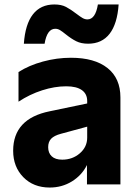

<svg xmlns="http://www.w3.org/2000/svg" viewBox="-20 -827 623 861"><path d="M39 -151Q39 -295 203 -328L371 -363V-374Q371 -406 347 -423Q323 -440 277 -440Q225 -440 169 -422Q113 -404 63 -371V-504Q110 -534 172.5 -551Q235 -568 298 -568Q404 -568 462 -522Q520 -476 520 -390V0H370V-87Q347 -41 302.5 -13.5Q258 14 203 14Q130 14 84.5 -32.5Q39 -79 39 -151ZM259 -111Q305 -111 338 -139.5Q371 -168 371 -210V-259L253 -227Q223 -219 209.5 -205Q196 -191 196 -167Q196 -141 212 -126Q228 -111 259 -111ZM224 -807Q255 -807 276 -796Q297 -785 323 -765Q340 -752 350.5 -746Q361 -740 372 -740Q408 -740 419 -807H512Q506 -720 471.5 -675.5Q437 -631 375 -631Q344 -631 322 -642Q300 -653 275 -673Q259 -686 249 -692Q239 -698 228 -698Q191 -698 180 -631H87Q93 -718 127.5 -762.5Q162 -807 224 -807Z"/></svg>

Font: Application
Style: Bold
Weight: 700
Designer: Wei Huang
Foundry: Wei Huang
Version: Version 0.012